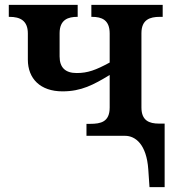

<svg xmlns="http://www.w3.org/2000/svg" viewBox="-20 -556 705 786"><path d="M592 210H654V-50H631C591 -50 559 -62 559 -116V-420C559 -476 594 -487 634 -487H646V-536H354V-487H357C396 -487 429 -475 429 -419V-300C372 -269 339 -257 294 -257C248 -257 224 -279 224 -325V-420C224 -477 261 -487 296 -487H298V-536H16V-487H19C62 -487 94 -472 94 -419V-312C94 -234 145 -182 236 -182C313 -182 363 -209 429 -249V-116C429 -57 393 -49 349 -49H334V0H492C535 0 580 36 587 137Z"/></svg>

Font: Noto Serif Semi
Style: Regular
Weight: 600
Designer: Monotype Design Team
Foundry: Monotype Imaging Inc.
Version: Version 1.002